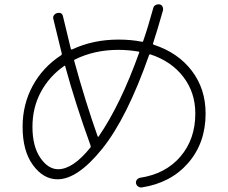

<svg xmlns="http://www.w3.org/2000/svg" viewBox="-20 -820 1040 875"><path d="M272.5 -519.5Q204.1 -471.7 166 -400.4Q127.9 -329.1 127.9 -242.2Q127.9 -153.3 163.6 -101.1Q199.2 -48.8 245.1 -48.8Q312.5 -48.8 392.6 -148.4Q394.5 -150.4 392.6 -155.3V-157.2Q323.2 -348.6 277.3 -517.6Q275.4 -522.5 272.5 -519.5ZM519.5 -592.8Q410.2 -592.8 321.3 -548.8Q316.4 -546.9 318.4 -542Q369.1 -356.4 424.8 -199.2Q427.7 -194.3 429.7 -198.2Q529.3 -342.8 614.3 -580.1Q616.2 -585 610.4 -585Q564.5 -592.8 519.5 -592.8ZM242.2 -2.9Q177.7 -2.9 130.4 -67.4Q83 -131.8 83 -242.2Q83 -344.7 129.4 -429.7Q175.8 -514.6 258.8 -568.4Q262.7 -572.3 261.7 -575.2Q243.2 -648.4 222.7 -735.4Q220.7 -744.1 226.6 -751.5Q232.4 -758.8 241.2 -760.7Q263.7 -765.6 267.6 -743.2Q290 -647.5 302.7 -597.7Q304.7 -592.8 308.6 -594.7Q404.3 -639.6 519.5 -639.6Q578.1 -639.6 626 -629.9Q630.9 -627.9 632.8 -633.8Q654.3 -695.3 678.7 -784.2Q680.7 -793 689.9 -797.4Q699.2 -801.8 708 -799.8Q716.8 -797.9 720.7 -789.6Q724.6 -781.2 722.7 -772.5Q694.3 -672.9 677.7 -623Q675.8 -618.2 680.7 -616.2Q791 -580.1 854 -497.6Q917 -415 917 -302.7Q917 -168.9 837.9 -77.6Q758.8 13.7 626 34.2Q617.2 35.2 609.4 29.8Q601.6 24.4 599.6 14.6Q598.6 5.9 604 -1Q609.4 -7.8 618.2 -9.8Q734.4 -27.3 802.2 -106.4Q870.1 -185.5 870.1 -302.7Q870.1 -398.4 815.4 -469.7Q760.7 -541 665 -572.3Q661.1 -573.2 659.2 -568.4Q558.6 -282.2 446.3 -142.6Q334 -2.9 242.2 -2.9Z"/></svg>

Font: Rounded-L Mgen+ 1m light
Style: Regular
Weight: 200
Designer: [Source Han Sans]
Ryoko NISHIZUKA  (kana & ideographs); Paul D. Hunt (Latin, Greek & Cyrillic); Wenlong ZHANG  (bopomofo
Version: Version 1.059.20150602